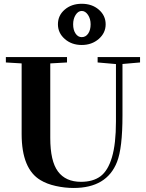

<svg xmlns="http://www.w3.org/2000/svg" viewBox="-20 -958 754 992"><path d="M402.3 -725.6Q350.1 -725.6 314.7 -756.6Q279.3 -787.6 279.3 -832.5Q279.3 -878.4 314.5 -908.4Q349.6 -938.5 402.3 -938.5Q455.6 -938.5 490.7 -908Q525.9 -877.4 525.9 -832.5Q525.9 -787.6 490 -756.6Q454.1 -725.6 402.3 -725.6ZM402.3 -766.1Q422.9 -766.1 435.5 -784.4Q448.2 -802.7 448.2 -832.5Q448.2 -860.8 434.6 -881.1Q420.9 -901.4 402.3 -901.4Q383.8 -901.4 370.8 -881.1Q357.9 -860.8 357.9 -832.5Q357.9 -803.2 370.4 -784.7Q382.8 -766.1 402.3 -766.1ZM360.4 13.2Q314.5 13.2 268.3 2.9Q222.2 -7.3 189.9 -26.9Q91.8 -84.5 91.8 -265.6V-630.4L10.3 -635.3V-663.1H326.2V-635.3L239.7 -630.4V-245.1Q239.7 -125.5 279.5 -72Q319.3 -18.6 398.4 -18.6Q460.4 -18.6 499 -47.1Q537.6 -75.7 558.3 -145Q579.1 -214.4 579.1 -330.1V-627L484.4 -635.3V-663.1H703.6V-635.3L612.8 -627.4V-361.3Q612.8 -191.9 584.5 -121.1Q531.7 13.2 360.4 13.2Z"/></svg>

Font: Elstob 18pt
Style: Bold
Weight: 700
Designer: Peter S. Baker
Version: Version 1.015